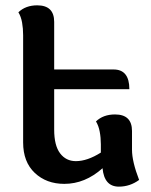

<svg xmlns="http://www.w3.org/2000/svg" viewBox="-20 -676 561 713"><path d="M181.2 -344.7V-194.8Q181.2 -135.7 203.1 -106.7Q225.1 -77.6 261.7 -77.6Q304.2 -77.6 354.5 -109.4V-140.1Q354.5 -165 350.3 -187Q346.2 -209 336.4 -225.1Q363.3 -251 407.2 -251Q470.2 -251 470.2 -189.5V-120.1Q470.2 -76.2 496.6 -7.8Q462.4 17.1 421.4 17.1Q367.2 17.1 360.8 -51.3Q295.9 6.8 218.8 6.8Q152.3 6.8 109.1 -33.9Q65.9 -74.7 65.9 -147V-545.4Q65.9 -570.3 62 -592.3Q58.1 -614.3 48.3 -630.4Q75.2 -656.2 118.2 -656.2Q181.2 -656.2 181.2 -594.7V-418H401.9Q460.4 -418 460.4 -344.7Z"/></svg>

Font: ALMAS
Style: Bold
Weight: 700
Designer: ALMAS Font/ by Husham Jawad Kadhim, derived from the Bainsely font by/ Paul James MIller
Foundry: High-Logic / Made with FontCreator
Version: Version 1.411;September 19, 2021;FontCreator 14.0.0.2814 32-